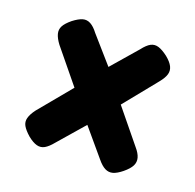

<svg xmlns="http://www.w3.org/2000/svg" viewBox="-82 -537 583 573"><g transform="rotate(20 209.5 -250.5)"><path d="M283 -250 368 -146Q381 -131 384.5 -118Q388 -105 382 -93Q376 -81 359 -67Q343 -54 330.5 -50.5Q318 -47 306 -53Q294 -59 281 -75L210 -159L138 -76Q125 -60 113.5 -53.5Q102 -47 89 -50.5Q76 -54 60 -67Q44 -81 37.5 -92.5Q31 -104 34.5 -117Q38 -130 50 -146L136 -250L50 -355Q38 -371 34.5 -384Q31 -397 37 -408.5Q43 -420 60 -434Q77 -447 89.5 -450.5Q102 -454 114 -447.5Q126 -441 138 -425L210 -343L281 -425Q294 -442 305.5 -448Q317 -454 330 -450Q343 -446 360 -433Q376 -420 382 -408Q388 -396 384.5 -383.5Q381 -371 368 -355Z"/></g></svg>

Font: Fredoka SemiCondensed Medium
Style: Regular
Weight: 500
Width: 4
Designer: Ben Nathan
Foundry: Milena B. Brandão, Ben Nathan
Version: Version 2.001